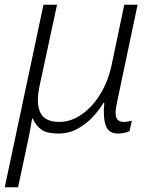

<svg xmlns="http://www.w3.org/2000/svg" viewBox="-39 -552 651 808"><path d="M-19 236 144 -532H201L127 -188Q112 -116 131 -77.5Q150 -39 211 -39Q259 -39 303.5 -69.5Q348 -100 381.5 -153.5Q415 -207 430 -275L484 -532H540L453 -119Q443 -73 451 -56Q459 -39 481 -39Q490 -39 499 -40.5Q508 -42 516 -44L506 0Q498 4 484 7Q470 10 457 10Q418 10 406 -24Q394 -58 400 -119H396Q380 -91 352.5 -61Q325 -31 288 -10.5Q251 10 206 10Q157 10 134 -7.5Q111 -25 99 -53H96Q94 -38 90 -17Q86 4 81 30L37 236Z"/></svg>

Font: Noto Sans Light
Style: Italic
Weight: 300
Italic angle: -12°
Designer: Monotype Design Team
Foundry: Monotype Imaging Inc.
Version: Version 2.013; ttfautohint (v1.8.4.7-5d5b)